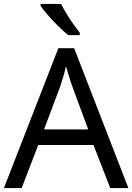

<svg xmlns="http://www.w3.org/2000/svg" viewBox="-20 -964 679 984"><path d="M545 0 459 -221H176L91 0H0L279 -717H360L638 0ZM352 -517Q349 -525 342 -546Q335 -567 328.5 -589.5Q322 -612 318 -624Q311 -593 302 -563.5Q293 -534 287 -517L206 -301H432ZM293 -944Q304 -922 320.5 -894.5Q337 -867 355.5 -841Q374 -815 389 -796V-784H330Q307 -802 278 -830.5Q249 -859 224.5 -887.5Q200 -916 188 -934V-944Z"/></svg>

Font: Noto Sans Kaithi
Style: Regular
Weight: 400
Designer: Monotype Design Team
Foundry: Monotype Imaging Inc.
Version: Version 2.005; ttfautohint (v1.8.4.7-5d5b)